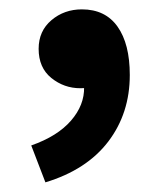

<svg xmlns="http://www.w3.org/2000/svg" viewBox="-20 -193 340 408"><path d="M76.5 194.5 46.4 116.1Q102.2 96.5 130.9 63.3Q159.6 30.2 158.7 -7.9L156.3 -106.4L204.3 -24Q193.3 -14.8 179.9 -10.2Q166.4 -5.5 150.8 -5.5Q116.1 -5.5 89.1 -27.3Q62.1 -49.1 62.1 -89.3Q62.1 -127.1 89.3 -150.1Q116.4 -173.1 154.1 -173.1Q203.8 -173.1 229.8 -136.4Q255.8 -99.7 255.8 -33.7Q255.8 47.8 210 107.9Q164.1 168 76.5 194.5Z"/></svg>

Font: Source Sans 3
Style: Regular
Weight: 200
Designer: Paul D. Hunt
Foundry: Adobe
Version: Version 3.046;hotconv 1.0.118;makeotfexe 2.5.65603